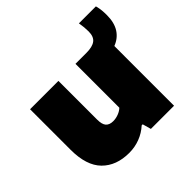

<svg xmlns="http://www.w3.org/2000/svg" viewBox="-172 -875 1063 1063"><g transform="rotate(-45 360.0 -343.0)"><path d="M627.5 -467.5V0H446L432 -50H424Q392 -21 352 -5.8Q312 9.5 268 9.5Q167 9.5 108.5 -49.8Q50 -109 50 -232.5V-550H272V-247Q272 -209 286.2 -193.2Q300.5 -177.5 329 -177.5Q350.5 -177.5 371.2 -185.5Q392 -193.5 405.5 -206.5V-550H491.5Q538.5 -550 561.2 -567.2Q584 -584.5 584 -625.5Q584 -658 577.5 -695H710.5Q716 -674 717.8 -656.2Q719.5 -638.5 719.5 -618Q719.5 -559.5 695.8 -522Q672 -484.5 627.5 -467.5Z"/></g></svg>

Font: Encode Sans Semi Expanded Black
Style: Regular
Weight: 900
Width: 6
Designer: Multiple Designers
Foundry: Impallari Type
Version: Version 2.000